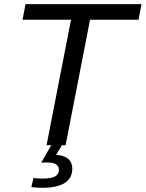

<svg xmlns="http://www.w3.org/2000/svg" viewBox="-20 -708 710 936"><path d="M418.9 -611.8 299.8 0H207L326.2 -611.8H89.8L104.5 -688H669.9L655.3 -611.8ZM253.4 46.9Q293 49.3 312.7 66.9Q332.5 84.5 332.5 113.3Q332.5 207.5 184.6 207.5Q160.2 207.5 132.8 204.1L143.1 159.7Q166.5 162.6 186 162.6Q230.5 162.6 248.8 151.9Q267.1 141.1 267.1 119.1Q267.1 84 209 84Q187.5 84 180.7 85L230 0H282.2Z"/></svg>

Font: Liberation Sans
Style: Italic
Weight: 400
Italic angle: -12°
Designer: Steve Matteson
Foundry: Ascender Corporation
Version: Version 2.1.5